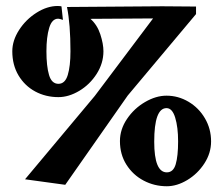

<svg xmlns="http://www.w3.org/2000/svg" viewBox="-20 -611 755 648"><path d="M411.1 -288.6 200.2 12.7 64.5 -5.9 299.8 -287.1 496.6 -548.8 285.2 -547.4Q308.1 -527.3 318.6 -495.1Q329.1 -462.9 329.1 -438Q329.1 -397.5 306.2 -361.6Q283.2 -325.7 247.6 -304.4Q211.9 -283.2 177.2 -283.2Q134.3 -283.2 98.9 -302.2Q63.5 -321.3 42.5 -356.4Q21.5 -391.6 21.5 -438Q21.5 -474.1 44.4 -509.8Q67.4 -545.4 103.3 -568.1Q139.2 -590.8 174.8 -590.8Q181.2 -590.8 183.6 -590.3Q186 -589.8 187.5 -589.4L192.4 -543.9Q180.7 -547.9 176.3 -547.9Q155.3 -547.9 146 -516.8Q136.7 -485.8 136.7 -438Q136.7 -387.7 145.5 -357.9Q154.3 -328.1 177.2 -328.1Q199.7 -328.1 208.7 -357.9Q217.8 -387.7 217.8 -438Q217.8 -528.8 206.1 -587.4L527.3 -589.8L641.6 -588.9V-563.5ZM692.4 -133.8Q692.4 -94.2 669.7 -59.3Q647 -24.4 612.1 -3.4Q577.1 17.6 543 17.6Q501 17.6 464.8 -1.5Q428.7 -20.5 406.7 -55.2Q384.8 -89.8 384.8 -134.8Q384.8 -174.3 408.7 -209.7Q432.6 -245.1 469.5 -266.6Q506.3 -288.1 542 -288.1Q581.5 -288.1 616.2 -267.6Q650.9 -247.1 671.6 -211.7Q692.4 -176.3 692.4 -133.8ZM581.1 -133.8Q581.1 -181.6 571.3 -213.9Q561.5 -246.1 542 -246.1Q500.5 -246.1 500.5 -132.8Q500.5 -29.3 543 -29.3Q564.9 -29.3 573 -56.6Q581.1 -84 581.1 -133.8Z"/></svg>

Font: Neuton
Style: Bold
Weight: 700
Designer: Brian M Zick
Foundry: Brian M Zick
Version: Version 1.560